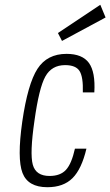

<svg xmlns="http://www.w3.org/2000/svg" viewBox="-20 -772 461 802"><path d="M341 -151H293Q279 -88 255.5 -62.5Q232 -37 187 -37Q130 -37 117 -84Q104 -131 124 -268Q143 -405 169.5 -452.5Q196 -500 252 -500Q297 -500 312.5 -475Q328 -450 326 -386H374Q379 -471 351.5 -509Q324 -547 258 -547Q177 -547 136.5 -484.5Q96 -422 73 -264Q51 -109 74 -49.5Q97 10 178 10Q245 10 283 -28Q321 -66 341 -151ZM239 -601 421 -699 399 -752 222 -634Z"/></svg>

Font: Secuela Light
Style: Italic
Weight: 300
Italic angle: -8°
Designer: Fernando Haro
Foundry: deFharo
Version: Version 1.708